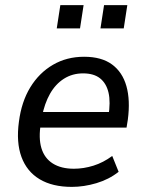

<svg xmlns="http://www.w3.org/2000/svg" viewBox="-20 -722 569 751"><path d="M261 9Q185 9 135 -21Q85 -51 64 -108Q43 -165 54 -246Q64 -324 98.5 -380.5Q133 -437 187 -468.5Q241 -500 309 -500Q377 -500 418 -470Q459 -440 474.5 -385Q490 -330 480 -254L475 -223H122L131 -284H422L404 -267Q413 -323 404.5 -359.5Q396 -396 371.5 -415.5Q347 -435 305 -435Q263 -435 230 -414Q197 -393 175.5 -355Q154 -317 144 -265L140 -241Q130 -182 142 -142.5Q154 -103 186.5 -82.5Q219 -62 269 -62Q307 -62 345.5 -74Q384 -86 419 -112L444 -50Q406 -20 357 -5.5Q308 9 261 9ZM373 -611 387 -702H478L464 -611ZM202 -611 216 -702H307L293 -611Z"/></svg>

Font: Nunito Sans 10pt SemiCondensed Medium
Style: Italic
Weight: 500
Width: 4
Italic angle: -9°
Designer: Vernon Adams
Foundry: Vernon Adams
Version: Version 3.101;gftools[0.9.27]